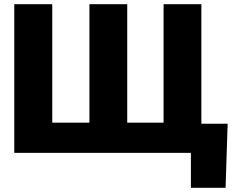

<svg xmlns="http://www.w3.org/2000/svg" viewBox="-20 -727 1125 913"><path d="M1052.7 166H887.7V0H47.9V-707H228.5V-143.6H405.3V-707H585V-143.6H757.8V-707H937.5V-138.7H1062.5Z"/></svg>

Font: Pretendard JP Black
Style: Regular
Weight: 900
Designer: Base glyphs from Inter by Rasmus Andersson; Hangeul glyphs from Noto Sans CJK(Source Han Sans) by Jang Soo-young and Kan
Foundry: Kil Hyung-jin
Version: Version 1.309